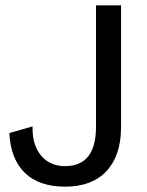

<svg xmlns="http://www.w3.org/2000/svg" viewBox="-20 -688 550 720"><path d="M434 -212Q434 -105 379.5 -46.5Q325 12 224 12Q127 12 73.5 -39.5Q20 -91 15 -189L102 -214V-207Q102 -142 135 -103.5Q168 -65 224 -65Q340 -65 340 -213V-668H434Z"/></svg>

Font: Atkinson Hyperlegible Pro
Style: Regular
Weight: 400
Designer: Elliott Scott, Megan Eiswerth, Linus Boman, Theodore Petrosky, Jacob Perez
Foundry: Braille Institute
Version: Version 1.5.1